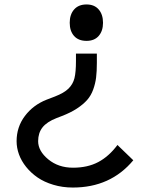

<svg xmlns="http://www.w3.org/2000/svg" viewBox="-20 -840 679 870"><path d="M512.2 -183.1 584 -113.8Q481 9.8 310.1 9.8Q263.2 9.8 221.7 -2.7Q180.2 -15.1 150.1 -35.9Q120.1 -56.6 98.4 -83.7Q76.7 -110.8 65.9 -140.6Q55.2 -170.4 55.2 -200.2Q55.2 -264.6 92.8 -314.5Q130.4 -364.3 190.9 -388.2L229 -402.8Q270.5 -418.9 290.5 -438.7Q310.5 -458.5 317.4 -485.8Q324.2 -513.2 324.2 -564V-597.2H418.9V-555.2Q418.9 -516.6 415.5 -489Q412.1 -461.4 402.3 -434.3Q392.6 -407.2 375 -387.2Q357.4 -367.2 328.9 -348.4Q300.3 -329.6 259.8 -314L236.8 -305.2Q191.9 -287.6 172.4 -262.5Q152.8 -237.3 152.8 -200.2Q152.8 -155.8 198.7 -117.9Q244.6 -80.1 311 -80.1Q377 -80.1 425.3 -105.7Q473.6 -131.3 512.2 -183.1ZM446.8 -736.8Q446.8 -699.7 427.2 -677.2Q407.7 -654.8 372.1 -654.8Q335.4 -654.8 315.7 -677Q295.9 -699.2 295.9 -736.8Q295.9 -774.4 315.9 -797.1Q335.9 -819.8 372.1 -819.8Q407.7 -819.8 427.2 -797.1Q446.8 -774.4 446.8 -736.8Z"/></svg>

Font: Sinkin Sans 400 Regular
Style: Regular
Weight: 400
Designer: Keith Bates
Foundry: K-Type
Version: Sinkin Sans (version 1.0)  by Keith Bates   •   © 2014   www